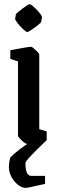

<svg xmlns="http://www.w3.org/2000/svg" viewBox="-20 -686 276 929"><path d="M57 -617Q57 -619 66 -626.5Q75 -634 87.5 -643.5Q100 -653 110 -659.5Q120 -666 123 -666Q127 -666 137 -658Q147 -650 158 -638.5Q169 -627 176.5 -616.5Q184 -606 183 -601L179 -580Q178 -576 163 -564Q148 -552 132 -541.5Q116 -531 112 -531Q108 -531 98 -539.5Q88 -548 77.5 -559.5Q67 -571 60 -581Q53 -591 53 -595ZM109 10Q105 10 95 2Q85 -6 76 -15.5Q67 -25 67 -28V-389L30 -401V-443Q30 -443 44 -445.5Q58 -448 76.5 -451.5Q95 -455 110.5 -457.5Q126 -460 130 -460Q134 -460 143.5 -452Q153 -444 161.5 -435Q170 -426 170 -421V-61L206 -50V-8Q206 -8 192.5 -5.5Q179 -3 161 0.5Q143 4 127.5 7Q112 10 109 10ZM104 223Q85 223 66 207.5Q47 192 35 169Q23 146 23 122Q23 113 24.5 102Q26 91 30 76Q48 57 75.5 36.5Q103 16 131 -3Q159 -22 179 -36L206 -8Q184 13 160 36.5Q136 60 119.5 78.5Q103 97 103 103Q103 165 131 165H198V204Q192 205 172 209.5Q152 214 131.5 218.5Q111 223 104 223Z"/></svg>

Font: Grenze Gotisch Medium
Style: Regular
Weight: 500
Designer: Renata Polastri
Foundry: Omnibus-Type
Version: Version 1.001